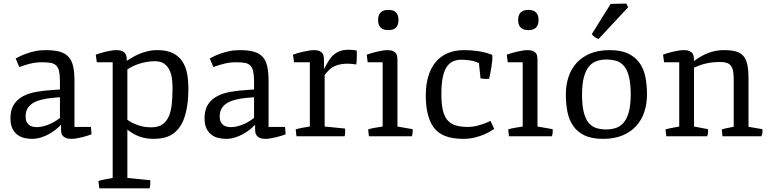

<svg xmlns="http://www.w3.org/2000/svg" viewBox="-20 -756 4277 1065"><path d="M38.1 -108.9Q40 -151.9 59.1 -179.4Q78.1 -207 109.9 -223.4Q141.6 -239.7 184.8 -247.1Q228 -254.4 279.3 -257.3L312.5 -259.8V-310.5Q312 -343.3 307.1 -363Q302.2 -382.8 290.8 -393.6Q279.3 -404.3 260 -407.5Q240.7 -410.6 212.4 -410.6Q179.2 -410.6 148.4 -403.1Q117.7 -395.5 86.9 -384.3L66.9 -431.6Q73.2 -435.1 88.1 -442.6Q103 -450.2 124.5 -458Q146 -465.8 173.6 -471.9Q201.2 -478 233.4 -478Q280.3 -478 311.3 -469.2Q342.3 -460.4 360.4 -440.4Q378.4 -420.4 385.7 -387.7Q393.1 -355 393.1 -307.1V-51.8H484.4L487.8 -11.2Q481.9 -8.8 468.8 -4.4Q455.6 0 439.5 4.2Q423.3 8.3 406.2 11.2Q389.2 14.2 375.5 14.2Q355 14.2 343.5 8.5Q332 2.9 326.4 -5.1Q320.8 -13.2 319.6 -22.7Q318.4 -32.2 318.4 -39.6V-62.5H317.4Q305.7 -50.8 288.8 -37.1Q272 -23.4 251.5 -12.2Q231 -1 207 6.6Q183.1 14.2 157.2 14.2Q137.2 14.2 116 9.5Q94.7 4.9 77.4 -7.8Q60.1 -20.5 49.1 -42.5Q38.1 -64.5 38.1 -99.1ZM122.1 -109.9Q122.1 -92.3 127.2 -81.1Q132.3 -69.8 141.1 -63Q149.9 -56.2 160.9 -53.5Q171.9 -50.8 183.6 -50.8Q195.8 -50.8 210.4 -53.5Q225.1 -56.2 241.7 -62Q258.3 -67.9 276.1 -77.6Q293.9 -87.4 312.5 -101.6V-216.8L274.4 -213.4Q196.3 -206.5 159.2 -181.9Q122.1 -157.2 122.1 -109.9Z M686.5 231 813.5 243.7Q814.9 267.1 810.1 288.6H530.8L525.9 248Q544.4 242.2 565.4 238.3Q586.4 234.4 605 231V-410.6H517.1L511.2 -452.6Q517.1 -455.1 530.8 -459.5Q544.4 -463.9 561 -468Q577.6 -472.2 595.2 -475.1Q612.8 -478 626.5 -478Q647 -478 658.4 -472.4Q669.9 -466.8 675.3 -458.5Q680.7 -450.2 681.9 -441.2Q683.1 -432.1 683.1 -424.8V-418.5Q694.8 -425.8 711.4 -436Q728 -446.3 749.5 -455.6Q771 -464.8 796.9 -471.4Q822.8 -478 853 -478Q905.8 -478 939.5 -460.9Q973.1 -443.8 992.4 -414.1Q1011.7 -384.3 1018.6 -343.5Q1025.4 -302.7 1024.9 -255.4Q1023.9 -198.2 1016.1 -156Q1008.3 -113.8 994.9 -83.7Q981.4 -53.7 963.4 -34.7Q945.3 -15.6 924.6 -4.9Q903.8 5.9 880.9 10Q857.9 14.2 834.5 14.2Q786.6 14.2 751.7 0.7Q716.8 -12.7 686.5 -37.1ZM686.5 -91.3Q709.5 -74.7 743.4 -62.3Q777.3 -49.8 819.3 -49.8Q857.4 -49.8 880.4 -65.7Q903.3 -81.5 915.8 -109.4Q928.2 -137.2 932.4 -174.8Q936.5 -212.4 937 -255.4Q937.5 -284.2 934.6 -313Q931.6 -341.8 921.4 -364.7Q911.1 -387.7 891.4 -402.1Q871.6 -416.5 837.9 -416.5Q815.4 -416.5 793.7 -412.6Q772 -408.7 752.7 -402.6Q733.4 -396.5 716.6 -388.2Q699.7 -379.9 686.5 -371.1Z M1114.7 -108.9Q1116.7 -151.9 1135.7 -179.4Q1154.8 -207 1186.5 -223.4Q1218.3 -239.7 1261.5 -247.1Q1304.7 -254.4 1356 -257.3L1389.2 -259.8V-310.5Q1388.7 -343.3 1383.8 -363Q1378.9 -382.8 1367.4 -393.6Q1356 -404.3 1336.7 -407.5Q1317.4 -410.6 1289.1 -410.6Q1255.9 -410.6 1225.1 -403.1Q1194.3 -395.5 1163.6 -384.3L1143.6 -431.6Q1149.9 -435.1 1164.8 -442.6Q1179.7 -450.2 1201.2 -458Q1222.7 -465.8 1250.2 -471.9Q1277.8 -478 1310.1 -478Q1356.9 -478 1387.9 -469.2Q1418.9 -460.4 1437 -440.4Q1455.1 -420.4 1462.4 -387.7Q1469.7 -355 1469.7 -307.1V-51.8H1561L1564.5 -11.2Q1558.6 -8.8 1545.4 -4.4Q1532.2 0 1516.1 4.2Q1500 8.3 1482.9 11.2Q1465.8 14.2 1452.1 14.2Q1431.6 14.2 1420.2 8.5Q1408.7 2.9 1403.1 -5.1Q1397.5 -13.2 1396.2 -22.7Q1395 -32.2 1395 -39.6V-62.5H1394Q1382.3 -50.8 1365.5 -37.1Q1348.6 -23.4 1328.1 -12.2Q1307.6 -1 1283.7 6.6Q1259.8 14.2 1233.9 14.2Q1213.9 14.2 1192.6 9.5Q1171.4 4.9 1154.1 -7.8Q1136.7 -20.5 1125.7 -42.5Q1114.7 -64.5 1114.7 -99.1ZM1198.7 -109.9Q1198.7 -92.3 1203.9 -81.1Q1209 -69.8 1217.8 -63Q1226.6 -56.2 1237.5 -53.5Q1248.5 -50.8 1260.3 -50.8Q1272.5 -50.8 1287.1 -53.5Q1301.8 -56.2 1318.4 -62Q1335 -67.9 1352.8 -77.6Q1370.6 -87.4 1389.2 -101.6V-216.8L1351.1 -213.4Q1272.9 -206.5 1235.8 -181.9Q1198.7 -157.2 1198.7 -109.9Z M1620.1 -38.1Q1638.7 -44.4 1659.4 -47.6Q1680.2 -50.8 1698.7 -54.2V-410.6H1611.3L1605 -452.6Q1615.7 -457 1631.3 -461.4Q1647 -465.8 1663.3 -469.5Q1679.7 -473.1 1695.1 -475.6Q1710.4 -478 1720.7 -478Q1741.2 -478 1752.7 -472.7Q1764.2 -467.3 1769.8 -458.3Q1775.4 -449.2 1776.4 -436.8Q1777.3 -424.3 1777.3 -410.6V-373Q1779.3 -377.4 1784.2 -386.2Q1789.1 -395 1794.7 -404.5Q1800.3 -414.1 1805.9 -422.9Q1811.5 -431.6 1815.4 -436Q1831.1 -456.1 1854.7 -468Q1878.4 -480 1913.1 -480Q1916.5 -480 1922.4 -479.7Q1928.2 -479.5 1934.6 -479Q1940.9 -478.5 1947.3 -477.8Q1953.6 -477.1 1958.5 -475.6Q1959 -469.7 1959.2 -460.4Q1959.5 -451.2 1959.2 -440.4Q1959 -429.7 1958.3 -418.7Q1957.5 -407.7 1956.1 -398.4Q1947.8 -399.9 1935.5 -401.4Q1923.3 -402.8 1907.7 -402.8Q1889.2 -402.8 1871.1 -399.7Q1853 -396.5 1838.4 -390.1Q1819.8 -382.3 1806.6 -369.1Q1793.5 -356 1780.8 -340.3V-54.2L1893.6 -43Q1894.5 -40.5 1894.5 -34.7Q1894.5 -28.8 1894.5 -25.4Q1894.5 -18.6 1893.8 -11Q1893.1 -3.4 1891.1 0H1624.5Z M2134.3 -588.9Q2122.6 -588.9 2112.1 -591.6Q2101.6 -594.2 2093.8 -600.8Q2085.9 -607.4 2081.5 -618.2Q2077.1 -628.9 2077.1 -645Q2077.1 -661.1 2081.5 -671.9Q2085.9 -682.6 2093.8 -689.2Q2101.6 -695.8 2112.1 -698.5Q2122.6 -701.2 2134.3 -701.2Q2146 -701.2 2156 -698.5Q2166 -695.8 2173.8 -689.2Q2181.6 -682.6 2186 -671.9Q2190.4 -661.1 2190.4 -645Q2190.4 -628.9 2186 -618.2Q2181.6 -607.4 2173.8 -600.8Q2166 -594.2 2156 -591.6Q2146 -588.9 2134.3 -588.9ZM2022 -38.1Q2040.5 -44.4 2062.3 -47.6Q2084 -50.8 2102.5 -54.2V-410.6H2019.5L2014.2 -452.6Q2023.4 -456.1 2038.3 -460.7Q2053.2 -465.3 2069.3 -469Q2085.4 -472.7 2101.1 -475.3Q2116.7 -478 2127.9 -478Q2148.9 -478 2160.4 -472.7Q2171.9 -467.3 2177 -459.5Q2182.1 -451.7 2183.1 -442.4Q2184.1 -433.1 2184.6 -425.8V-54.2L2268.6 -39.6Q2269.5 -29.8 2268.6 -19Q2267.6 -8.3 2264.2 0H2026.4Z M2341.8 -227.1Q2341.8 -284.7 2355.2 -331.1Q2368.7 -377.4 2395.3 -410.2Q2421.9 -442.9 2461.9 -460.4Q2502 -478 2555.2 -478Q2571.3 -478 2590.6 -476.8Q2609.9 -475.6 2630.1 -472.7Q2650.4 -469.7 2670.9 -464.6Q2691.4 -459.5 2710.4 -451.2Q2711.9 -437 2710.2 -418.5Q2708.5 -399.9 2705.3 -380.9Q2702.1 -361.8 2698.7 -345Q2695.3 -328.1 2692.9 -318.4Q2678.7 -318.4 2668.9 -318.6Q2659.2 -318.8 2645.5 -320.8L2636.7 -406.2Q2623 -412.6 2607.9 -416.5Q2592.8 -420.4 2579.1 -422.1Q2565.4 -423.8 2554.7 -424.3Q2543.9 -424.8 2539.1 -424.8Q2512.7 -424.8 2491.9 -415.3Q2471.2 -405.8 2457 -383.5Q2442.9 -361.3 2435.5 -325Q2428.2 -288.6 2428.2 -235.4Q2428.2 -183.1 2435.8 -147.9Q2443.4 -112.8 2460.4 -91.6Q2477.5 -70.3 2505.9 -61Q2534.2 -51.8 2576.2 -51.8Q2598.1 -51.8 2619.9 -56.9Q2641.6 -62 2659.2 -68.1Q2676.8 -74.2 2688 -79.6Q2699.2 -85 2700.7 -85.4L2721.2 -41.5Q2717.3 -38.6 2703.1 -29.5Q2689 -20.5 2666.7 -10.7Q2644.5 -1 2615 6.6Q2585.4 14.2 2550.8 14.2Q2523.9 14.2 2497.8 10.7Q2471.7 7.3 2448.5 -2Q2425.3 -11.2 2405.8 -27.8Q2386.2 -44.4 2372.1 -71.3Q2357.9 -98.1 2349.9 -136.5Q2341.8 -174.8 2341.8 -227.1Z M2911.1 -588.9Q2899.4 -588.9 2888.9 -591.6Q2878.4 -594.2 2870.6 -600.8Q2862.8 -607.4 2858.4 -618.2Q2854 -628.9 2854 -645Q2854 -661.1 2858.4 -671.9Q2862.8 -682.6 2870.6 -689.2Q2878.4 -695.8 2888.9 -698.5Q2899.4 -701.2 2911.1 -701.2Q2922.9 -701.2 2932.9 -698.5Q2942.9 -695.8 2950.7 -689.2Q2958.5 -682.6 2962.9 -671.9Q2967.3 -661.1 2967.3 -645Q2967.3 -628.9 2962.9 -618.2Q2958.5 -607.4 2950.7 -600.8Q2942.9 -594.2 2932.9 -591.6Q2922.9 -588.9 2911.1 -588.9ZM2798.8 -38.1Q2817.4 -44.4 2839.1 -47.6Q2860.8 -50.8 2879.4 -54.2V-410.6H2796.4L2791 -452.6Q2800.3 -456.1 2815.2 -460.7Q2830.1 -465.3 2846.2 -469Q2862.3 -472.7 2877.9 -475.3Q2893.6 -478 2904.8 -478Q2925.8 -478 2937.3 -472.7Q2948.7 -467.3 2953.9 -459.5Q2959 -451.7 2960 -442.4Q2960.9 -433.1 2961.4 -425.8V-54.2L3045.4 -39.6Q3046.4 -29.8 3045.4 -19Q3044.4 -8.3 3041 0H2803.2Z M3300.3 -540Q3290 -543 3280.3 -549.3Q3270.5 -555.7 3262.7 -566.9L3367.2 -734.4L3454.1 -736.3L3464.4 -715.8ZM3118.7 -231.9Q3118.7 -283.2 3133.1 -327.9Q3147.5 -372.6 3177.5 -406Q3207.5 -439.5 3253.2 -458.7Q3298.8 -478 3361.8 -478Q3424.8 -478 3464.8 -458.7Q3504.9 -439.5 3528.1 -406Q3551.3 -372.6 3560.1 -327.9Q3568.8 -283.2 3568.8 -231.9Q3568.8 -180.7 3554.2 -136Q3539.6 -91.3 3509.5 -57.9Q3479.5 -24.4 3433.6 -5.1Q3387.7 14.2 3325.2 14.2Q3262.2 14.2 3222.2 -5.1Q3182.1 -24.4 3159.2 -57.9Q3136.2 -91.3 3127.4 -136Q3118.7 -180.7 3118.7 -231.9ZM3208.5 -231.9Q3208.5 -172.4 3217.8 -134.8Q3227.1 -97.2 3244.4 -75.7Q3261.7 -54.2 3286.6 -46.1Q3311.5 -38.1 3343.3 -38.1Q3371.6 -38.1 3396.2 -46.1Q3420.9 -54.2 3439.2 -75.7Q3457.5 -97.2 3468 -134.8Q3478.5 -172.4 3478.5 -231.9Q3478.5 -291 3469.2 -328.9Q3460 -366.7 3442.6 -388.2Q3425.3 -409.7 3400.1 -417.7Q3375 -425.8 3343.3 -425.8Q3315.4 -425.8 3290.8 -417.7Q3266.1 -409.7 3247.8 -388.2Q3229.5 -366.7 3219 -328.9Q3208.5 -291 3208.5 -231.9Z M3671.4 -38.1Q3689.5 -43.5 3709.7 -47.1Q3730 -50.8 3747.6 -54.2V-410.6H3663.6L3657.7 -452.6Q3663.6 -455.1 3677 -459.5Q3690.4 -463.9 3707.3 -468Q3724.1 -472.2 3741.5 -475.1Q3758.8 -478 3772.9 -478Q3793.5 -478 3804.7 -472.7Q3815.9 -467.3 3821.3 -459.5Q3826.7 -451.7 3827.9 -442.4Q3829.1 -433.1 3829.6 -425.8V-417.5Q3871.1 -448.2 3911.1 -463.1Q3951.2 -478 3995.6 -478Q4034.2 -478 4060.3 -471.2Q4086.4 -464.4 4102.3 -446.8Q4118.2 -429.2 4125 -398.7Q4131.8 -368.2 4131.8 -320.8V-52.7L4208.5 -39.6Q4209.5 -36.6 4209.5 -32.7Q4209.5 -28.8 4209.5 -25.4Q4209.5 -18.6 4207.3 -11Q4205.1 -3.4 4203.1 0H3987.3L3983.9 -38.1Q4001.5 -43.5 4017.1 -46.4Q4032.7 -49.3 4049.8 -52.7V-315.9Q4049.8 -343.8 4046.1 -362.3Q4042.5 -380.9 4033.7 -391.8Q4024.9 -402.8 4010.7 -407.5Q3996.6 -412.1 3976.1 -412.1Q3954.1 -412.1 3934.8 -410.2Q3915.5 -408.2 3897.9 -404.3Q3880.4 -400.4 3863.8 -394.5Q3847.2 -388.7 3829.6 -380.9V-54.2L3906.7 -39.6Q3907.7 -36.6 3907.7 -32.7Q3907.7 -28.8 3907.7 -25.4Q3907.7 -18.6 3906 -11Q3904.3 -3.4 3902.3 0H3675.8Z"/></svg>

Font: Fjord
Style: One
Weight: 400
Designer: Viktoriya Grabowska
Foundry: Viktoriya Grabowska
Version: Version 1.002